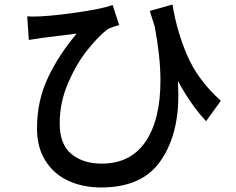

<svg xmlns="http://www.w3.org/2000/svg" viewBox="-20 -770 1040 846"><path d="M126 -697Q189 -697 308 -713.5Q427 -730 476 -748L505 -660Q471 -650 454 -641Q414 -611 365 -549.5Q316 -488 279.5 -403Q243 -318 243 -226Q243 -134 294.5 -91.5Q346 -49 428 -49Q555 -49 621 -145.5Q687 -242 687 -416Q687 -518 662 -652L640 -722L740 -750Q759 -632 805.5 -524.5Q852 -417 953 -326L888 -236Q821 -308 764 -413Q766 -371 766 -351Q766 -171 685 -57.5Q604 56 426 56Q345 56 281 26.5Q217 -3 180 -62Q143 -121 143 -204Q143 -325 190.5 -426Q238 -527 318 -622L165 -603Q116 -596 107 -594L100 -698Z"/></svg>

Font: Sinter Medium
Style: Regular
Weight: 500
Foundry: Adobe & rsms
Version: Version 1.000